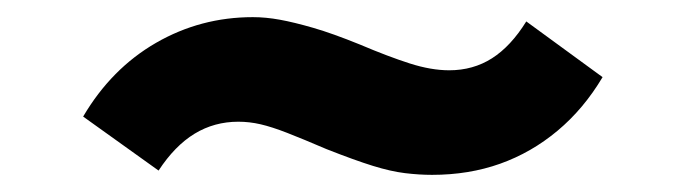

<svg xmlns="http://www.w3.org/2000/svg" viewBox="-20 -399 788 224"><path d="M484 -195Q469 -195 452.5 -197Q436 -199 415 -205.5Q394 -212 361 -225Q333 -237 315 -244Q297 -251 284 -254Q271 -257 258 -257Q230 -257 207 -243Q184 -229 165 -200L77 -263Q110 -319 162 -349Q214 -379 275 -379Q290 -379 306.5 -376Q323 -373 345.5 -366.5Q368 -360 400 -347Q433 -333 458 -325Q483 -317 504 -317Q532 -317 554 -331Q576 -345 594 -374L683 -309Q661 -272 630.5 -246.5Q600 -221 563.5 -208Q527 -195 484 -195Z"/></svg>

Font: Nunito Sans 10pt Expanded Black
Style: Italic
Weight: 900
Width: 7
Italic angle: -9°
Designer: Vernon Adams
Foundry: Vernon Adams
Version: Version 3.101;gftools[0.9.27]